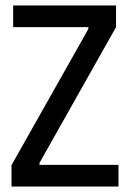

<svg xmlns="http://www.w3.org/2000/svg" viewBox="-20 -680 474 700"><path d="M22 0V-78L302 -574V-581H28V-660H403V-581L124 -86V-79H412V0Z"/></svg>

Font: Bricolage Grotesque 72pt SemiCondensed
Style: Regular
Weight: 400
Width: 4
Designer: Mathieu Triay
Foundry: Atelier Triay
Version: Version 1.001;gftools[0.9.33.dev8+g029e19f]